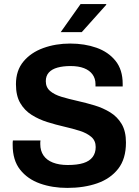

<svg xmlns="http://www.w3.org/2000/svg" viewBox="-20 -909 681 939"><path d="M309 10Q236 10 175.5 -11.5Q115 -33 78.5 -79Q42 -125 42 -200Q42 -206 42 -211.5Q42 -217 43 -222H178Q177 -217 177 -213Q177 -209 177 -204Q177 -172 192.5 -149Q208 -126 238.5 -114Q269 -102 311 -102Q358 -102 388 -111.5Q418 -121 433 -141Q448 -161 448 -190Q448 -221 426.5 -239.5Q405 -258 370.5 -269Q336 -280 294.5 -289.5Q253 -299 211.5 -312Q170 -325 135 -347Q100 -369 79 -405Q58 -441 58 -497Q58 -564 94.5 -608Q131 -652 191.5 -674Q252 -696 323 -696Q394 -696 452 -675.5Q510 -655 545 -611.5Q580 -568 580 -499V-486H447V-498Q447 -525 432.5 -545Q418 -565 391 -575.5Q364 -586 325 -586Q289 -586 261.5 -578.5Q234 -571 219 -554.5Q204 -538 204 -512Q204 -482 225 -464Q246 -446 281 -435.5Q316 -425 358.5 -415.5Q401 -406 442.5 -393.5Q484 -381 519 -359.5Q554 -338 575 -302.5Q596 -267 596 -212Q596 -132 558 -83.5Q520 -35 455.5 -12.5Q391 10 309 10ZM277 -752 374 -889H499L500 -886L380 -752Z"/></svg>

Font: Chivo SemiBold
Style: Regular
Weight: 600
Designer: Hector Gatti
Foundry: Omnibus-Type
Version: Version 2.002